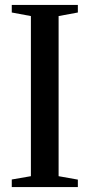

<svg xmlns="http://www.w3.org/2000/svg" viewBox="-20 -763 366 783"><path d="M106 -44.5V-697.5L28 -712V-743H297.5V-712L219 -697.5V-44.5L297.5 -30.5V0H28V-31Z"/></svg>

Font: Merriweather 96pt Medium
Style: Regular
Weight: 500
Version: Version 2.100